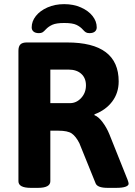

<svg xmlns="http://www.w3.org/2000/svg" viewBox="-20 -905 650 927"><path d="M69 -30V-660Q69 -681 78.5 -690.5Q88 -700 109 -700H304Q553 -700 553 -512Q553 -456 521.5 -414.5Q490 -373 436 -353V-349Q455 -342 475 -315.5Q495 -289 508 -257L596 -37Q601 -24 601 -18Q601 -9 586 -3.5Q571 2 541 2H500Q451 2 442 -19L363 -214Q346 -247 326.5 -260.5Q307 -274 262 -274H223V-30Q223 2 163 2H129Q69 2 69 -30ZM318 -407Q349 -407 372 -432Q395 -457 395 -493Q395 -528 372.5 -548.5Q350 -569 311 -569H223V-407ZM447 -773Q447 -760 438 -752.5Q429 -745 412 -745Q401 -745 394.5 -749Q388 -753 381 -761Q368 -776 349 -785Q330 -794 290 -794Q252 -794 233 -785.5Q214 -777 201 -763Q192 -753 185.5 -749Q179 -745 168 -745Q151 -745 142 -752.5Q133 -760 133 -773Q133 -802 153 -827.5Q173 -853 209 -869Q245 -885 290 -885Q335 -885 371 -869Q407 -853 427 -827.5Q447 -802 447 -773Z"/></svg>

Font: Asap-Bold
Style: Bold
Weight: 700
Designer: Pablo Cosgaya
Foundry: Omnibus-Type
Version: Version 2.000; ttfautohint (v1.8)